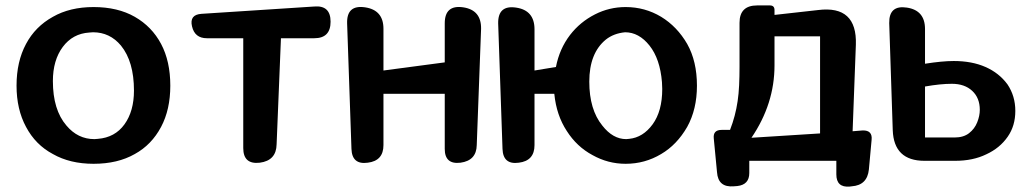

<svg xmlns="http://www.w3.org/2000/svg" viewBox="-20 -593 3794 708"><path d="M325 11Q238 11 175 -25Q111 -59 76 -125Q41 -190 41 -277Q41 -366 76 -431Q110 -495 175 -531Q238 -567 325 -567Q414 -567 477 -531Q540 -495 574 -431Q608 -367 608 -277Q608 -189 574 -125Q539 -59 477 -25Q414 11 325 11ZM328 -80 341 -81Q404 -86 439 -134.5Q474 -183 474 -259Q474 -366 426 -425Q385 -474 323 -474L309 -473Q248 -469 211.5 -420Q175 -371 175 -294Q175 -188 225 -130Q267 -80 328 -80Z M877 -452H743Q698 -452 688 -496Q678 -539 723 -542L1139 -569Q1199 -574 1199 -513Q1199 -452 1139 -452H1016L1000 -61Q999 -1 938 7Q877 14 877 -47Z M1620 -247H1394V-58Q1394 0 1336 7Q1278 15 1276 -44L1260 -507Q1258 -576 1326 -566Q1394 -556 1394 -487V-333L1620 -363V-507Q1620 -576 1688 -566Q1755 -556 1754 -487L1738 -58Q1737 -1 1678 7Q1620 14 1620 -44Z M1817 -507Q1816 -575 1883 -565Q1951 -555 1951 -485V-333L2030 -346Q2043 -413 2082 -464Q2119 -512 2174 -540Q2227 -567 2287 -567Q2358 -567 2418 -531Q2477 -495 2514 -431Q2550 -367 2550 -277Q2550 -190 2514 -125Q2476 -59 2418 -25Q2358 11 2287 11Q2222 11 2165 -21Q2107 -52 2070 -110Q2051 -139 2039.5 -173Q2028 -207 2024 -247H1951V-58Q1951 0 1893 7Q1835 15 1833 -44ZM2289 -80 2300 -81Q2351 -86 2386.5 -134.5Q2422 -183 2422 -265L2421 -290Q2414 -376 2375 -425Q2336 -474 2285 -474Q2243 -470 2214 -447Q2153 -397 2153 -292Q2153 -189 2201 -130Q2240 -80 2289 -80Z M3064 0H2743V45Q2743 88 2699 93L2686 94Q2628 99 2624 42L2612 -83Q2609 -114 2641 -114H2672Q2692 -165 2700 -220Q2704 -247 2705.5 -278.5Q2707 -310 2707 -346V-509Q2707 -573 2772 -573H2819Q2836 -573 2836 -556V-538L2997 -556Q3141 -574 3136 -428L3124 -109L3161 -112Q3198 -113 3194 -77L3184 32Q3178 90 3121 94L3113 95Q3064 99 3064 50ZM2751 -85 3004 -101V-459H2836V-352Q2836 -210 2751 -85Z M3389 0Q3276 0 3272 -113L3259 -508Q3258 -575 3324 -565Q3391 -555 3391 -486V-358Q3423 -363 3449 -365.5Q3475 -368 3497 -368Q3564 -368 3614 -346Q3664 -324 3695 -282Q3724 -239 3724 -184Q3724 -129 3696 -89Q3667 -47 3617 -24Q3568 0 3502 0ZM3500 -86Q3533 -86 3553.5 -102Q3574 -118 3583.5 -142Q3593 -166 3593 -188Q3593 -232 3565 -258Q3537 -284 3490 -284Q3448 -284 3391 -274V-86Z"/></svg>

Font: MaokenZhuyuanTi
Style: Regular
Weight: 400
Designer: Fontworks Inc & LongZhuTi team: ZERO子、时光羊、荆南、频凡、刘鹏、Little White Dog、帆影Magmeta、奈白不弍、白日月球、ChaoTawei、雨三（排名不分先后）
Version: Version 1.000; 20230222